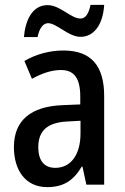

<svg xmlns="http://www.w3.org/2000/svg" viewBox="-20 -757 514 787"><path d="M78 -605H134C141 -641 157 -662 177 -662C212 -662 261 -606 310 -606C363 -606 402 -653 407 -737H351C344 -703 332 -681 310 -681C270 -681 227 -736 175 -736C113 -736 84 -675 78 -605ZM240 -550C182 -550 126 -534 80 -507L111 -434C153 -457 192 -470 230 -470C284 -470 309 -436 309 -361V-329L237 -326C106 -321 37 -263 37 -154C37 -60 84 10 173 10C241 10 281 -17 315 -74H318L334 0H407V-363C407 -486 355 -550 240 -550ZM256 -259 310 -262V-210C310 -120 268 -69 207 -69C164 -69 137 -95 137 -154C137 -219 172 -255 256 -259Z"/></svg>

Font: Noto Sans Kannada Condensed Medium
Style: Regular
Weight: 500
Width: 3
Designer: Jelle Bosma - Monotype Design Team
Foundry: Monotype Imaging Inc.
Version: Version 2.005